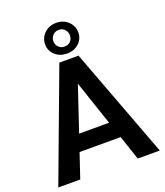

<svg xmlns="http://www.w3.org/2000/svg" viewBox="-167 -1056 1001 1167"><g transform="rotate(-20 333.5 -472.5)"><path d="M520 0 466.8 -158.2H201.2L147.9 0H5.9L271.5 -710.9H395.5L662.6 0ZM236.8 -264.2H430.7L333.5 -552.2ZM228 -844.7Q228 -885.7 258.5 -915.3Q289.1 -944.8 335.4 -944.8Q381.8 -944.8 412.4 -915.3Q442.9 -885.7 442.9 -844.7Q442.9 -803.2 412.4 -774.9Q381.8 -746.6 335.4 -746.6Q289.1 -746.6 258.5 -774.9Q228 -803.2 228 -844.7ZM281.7 -844.7Q281.7 -823.2 296.6 -807.4Q311.5 -791.5 335.4 -791.5Q359.9 -791.5 374.3 -807.1Q388.7 -822.8 388.7 -844.7Q388.7 -866.7 374.3 -883.1Q359.9 -899.4 335.4 -899.4Q311.5 -899.4 296.6 -883.1Q281.7 -866.7 281.7 -844.7Z"/></g></svg>

Font: Vazirmatn RD UI SemiBold
Style: Regular
Weight: 600
Designer: Saber Rastikerdar
Foundry: Saber Rastikerdar
Version: Version 33.003